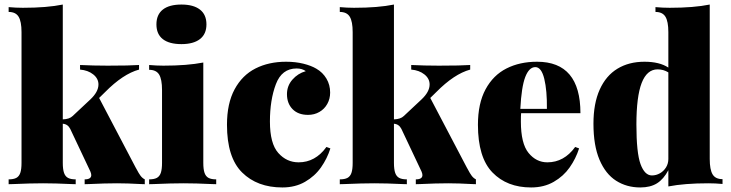

<svg xmlns="http://www.w3.org/2000/svg" viewBox="-20 -802 3183 836"><path d="M575.2 -64.5Q584 -47.4 591.8 -36.9Q599.6 -26.4 610.4 -21V0L595.2 -0.5Q533.7 -3.9 489.7 -3.9Q438.5 -3.9 366.7 -0.5L348.6 0V-21Q377.4 -21 377.4 -39.6Q377.4 -45.9 373.5 -55.2L285.6 -241.2Q274.9 -261.7 253.4 -263.2V-92.8Q253.4 -64.9 258.8 -49.3Q264.2 -33.7 276.4 -27.3Q288.6 -21 309.6 -21V0L291.5 -0.5Q219.7 -3.9 167.5 -3.9Q114.7 -3.9 37.1 -0.5L17.6 0V-21Q38.6 -21 50.8 -27.3Q63 -33.7 68.4 -49.3Q73.7 -64.9 73.7 -92.8V-662.1Q73.7 -708.5 61 -729.2Q48.3 -750 17.6 -750V-771Q48.8 -768.1 79.6 -768.1Q184.6 -768.1 253.4 -782.2V-282.2Q282.7 -283.2 296.4 -296.9L373.5 -369.1Q408.7 -402.3 408.7 -434.1Q408.7 -460 386 -478Q363.3 -496.1 328.6 -499V-519Q385.7 -516.1 448.7 -516.1Q546.4 -516.1 585.4 -519V-499Q515.6 -480 437.5 -400.9L411.6 -375.5L570.3 -73.2Z M629.9 0ZM878.9 -695.8Q878.9 -653.8 850.6 -631.8Q822.3 -609.9 770 -609.9Q716.8 -609.9 689 -631.6Q661.1 -653.3 661.1 -695.8Q661.1 -738.3 689 -760.3Q716.8 -782.2 770 -782.2Q822.3 -782.2 850.6 -760.3Q878.9 -738.3 878.9 -695.8ZM921.4 -21V0L903.3 -0.5Q831.5 -3.9 779.3 -3.9Q726.6 -3.9 648.9 -0.5L629.4 0V-21Q650.4 -21 662.6 -27.3Q674.8 -33.7 680.2 -49.3Q685.5 -64.9 685.5 -92.8V-410.2Q685.5 -456.5 672.9 -477.3Q660.2 -498 629.4 -498V-519Q661.1 -516.1 691.4 -516.1Q795.4 -516.1 865.2 -529.8V-92.8Q865.2 -64.9 870.6 -49.3Q876 -33.7 888.2 -27.3Q900.4 -21 921.4 -21Z M1357.4 -502.9Q1385.3 -486.8 1401.4 -459.7Q1417.5 -432.6 1417.5 -398.9Q1417.5 -371.6 1405 -349.4Q1392.6 -327.1 1370.6 -314.5Q1348.6 -301.8 1321.3 -301.8Q1278.3 -301.8 1253.9 -326.7Q1229.5 -351.6 1229.5 -392.1Q1229.5 -428.2 1253.2 -455.3Q1276.9 -482.4 1311.5 -492.2Q1295.4 -503.9 1271.5 -503.9Q1207 -503.9 1181.2 -435.3Q1155.3 -366.7 1155.3 -272.9Q1155.3 -176.8 1191.7 -136Q1228 -95.2 1280.3 -95.2Q1353 -95.2 1401.4 -162.1L1418.5 -155.8Q1404.8 -111.8 1377.7 -73.2Q1350.6 -34.7 1308.1 -10.3Q1265.6 14.2 1209.5 14.2Q1100.1 14.2 1034.2 -51Q968.3 -116.2 968.3 -258.8Q968.3 -351.6 1001.5 -413.1Q1034.7 -474.6 1092.5 -503.9Q1150.4 -533.2 1225.6 -533.2Q1266.6 -533.2 1301 -524.7Q1335.4 -516.1 1357.4 -502.9Z M2017.1 -64.5Q2025.9 -47.4 2033.7 -36.9Q2041.5 -26.4 2052.2 -21V0L2037.1 -0.5Q1975.6 -3.9 1931.6 -3.9Q1880.4 -3.9 1808.6 -0.5L1790.5 0V-21Q1819.3 -21 1819.3 -39.6Q1819.3 -45.9 1815.4 -55.2L1727.5 -241.2Q1716.8 -261.7 1695.3 -263.2V-92.8Q1695.3 -64.9 1700.7 -49.3Q1706.1 -33.7 1718.3 -27.3Q1730.5 -21 1751.5 -21V0L1733.4 -0.5Q1661.6 -3.9 1609.4 -3.9Q1556.6 -3.9 1479 -0.5L1459.5 0V-21Q1480.5 -21 1492.7 -27.3Q1504.9 -33.7 1510.3 -49.3Q1515.6 -64.9 1515.6 -92.8V-662.1Q1515.6 -708.5 1502.9 -729.2Q1490.2 -750 1459.5 -750V-771Q1490.7 -768.1 1521.5 -768.1Q1626.5 -768.1 1695.3 -782.2V-282.2Q1724.6 -283.2 1738.3 -296.9L1815.4 -369.1Q1850.6 -402.3 1850.6 -434.1Q1850.6 -460 1827.9 -478Q1805.2 -496.1 1770.5 -499V-519Q1827.6 -516.1 1890.6 -516.1Q1988.3 -516.1 2027.3 -519V-499Q1957.5 -480 1879.4 -400.9L1853.5 -375.5L2012.2 -73.2Z M2484.4 -162.1 2501.5 -155.8Q2487.3 -111.3 2460.4 -73Q2433.6 -34.7 2391.1 -10.3Q2348.6 14.2 2292.5 14.2Q2187.5 14.2 2124.3 -51Q2061 -116.2 2061 -258.8Q2061 -351.6 2094.2 -413.1Q2127.4 -474.6 2185.3 -503.9Q2243.2 -533.2 2318.4 -533.2Q2507.3 -533.2 2507.3 -309.1H2249Q2248 -297.4 2248 -272.9Q2248 -176.8 2281.5 -136Q2314.9 -95.2 2363.3 -95.2Q2436 -95.2 2484.4 -162.1ZM2245.6 -328.1H2361.3Q2362.3 -407.7 2349.9 -458.7Q2337.4 -509.8 2311 -509.8Q2283.7 -509.8 2267.1 -466.8Q2250.5 -423.8 2245.6 -328.1Z M3126 -22V-1Q3094.7 -3.9 3064 -3.9Q2960.4 -3.9 2890.1 9.8V-61Q2869.6 -22 2840.8 -3.9Q2812 14.2 2768.1 14.2Q2708.5 14.2 2662.6 -15.1Q2616.7 -44.4 2590.3 -106.4Q2564 -168.5 2564 -263.2Q2564 -351.6 2591.3 -412.1Q2618.7 -472.7 2668.5 -502.9Q2718.3 -533.2 2786.1 -533.2Q2851.6 -533.2 2890.1 -507.8V-662.1Q2890.1 -708.5 2877.4 -729.2Q2864.7 -750 2834 -750V-771Q2865.2 -768.1 2896 -768.1Q3001 -768.1 3070.3 -782.2V-109.9Q3070.3 -63.5 3082.8 -42.7Q3095.2 -22 3126 -22ZM2890.1 -109.9V-486.8Q2868.7 -500 2843.3 -500Q2796.9 -500 2773.9 -440.7Q2751 -381.3 2751 -259.8Q2751 -136.7 2769 -87.4Q2787.1 -38.1 2818.4 -38.1Q2836.9 -38.1 2853.3 -47.4Q2869.6 -56.6 2879.9 -73Q2890.1 -89.4 2890.1 -109.9Z"/></svg>

Font: TypoPRO Playfair Display
Style: Regular
Weight: 900
Designer: Claus Eggers Sørensen
Foundry: Claus Eggers Sørensen
Version: Version 1.004;PS 001.004;hotconv 1.0.70;makeotf.lib2.5.58329